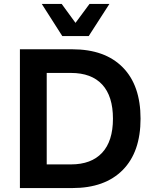

<svg xmlns="http://www.w3.org/2000/svg" viewBox="-20 -954 781 974"><path d="M535 -934 430 -771H296L192 -934H293L363 -838L434 -934ZM347 -704Q512 -704 602.5 -612.5Q693 -521 693 -352Q693 -183 602.5 -91.5Q512 0 347 0H81V-704ZM340 -120Q443 -120 498 -179Q553 -238 553 -352Q553 -466 498.5 -525Q444 -584 340 -584H217V-120Z"/></svg>

Font: Prodigy Sans SemiBold
Style: Regular
Weight: 600
Designer: Wei Huang
Foundry: Wei Huang
Version: Version 1.003; ttfautohint (v1.8.3)